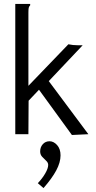

<svg xmlns="http://www.w3.org/2000/svg" viewBox="-20 -685 490 980"><path d="M179 -227 126 -171 125 0H58V-665H134V-658Q128 -652 126.5 -645Q125 -638 125 -621V-247L329 -459Q352 -454 378 -454H402L229 -271L431 0L347 4ZM202 275 173 250Q196 226 211 200Q226 174 226 157Q226 145 215.5 135.5Q205 126 195 115Q185 104 185 88Q185 66 198.5 51Q212 36 233 36Q254 36 271.5 55.5Q289 75 289 108Q289 144 267 185Q245 226 202 275Z"/></svg>

Font: Inconsolata SemiCondensed
Style: Regular
Weight: 400
Width: 4
Monospace: yes
Designer: Raph Levien, Cyreal, Brenton Simpson
Foundry: Raph Levien, Cyreal, Google
Version: Version 3.000; ttfautohint (v1.8.2.53-6de2)